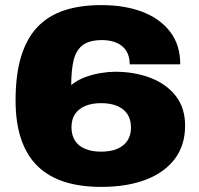

<svg xmlns="http://www.w3.org/2000/svg" viewBox="-20 -720 781 752"><path d="M377 12Q293 12 230.5 -8.5Q168 -29 126 -70.5Q84 -112 62.5 -176Q41 -240 41 -327Q41 -427 62.5 -498Q84 -569 126 -613.5Q168 -658 230.5 -679Q293 -700 377 -700Q469 -700 538 -673.5Q607 -647 646.5 -595.5Q686 -544 686 -468H488Q488 -500 474.5 -521Q461 -542 436.5 -552.5Q412 -563 380 -563Q331 -563 305 -544Q279 -525 269 -486.5Q259 -448 259 -387Q284 -407 314 -418Q344 -429 375 -434Q406 -439 431 -439Q507 -439 569.5 -415Q632 -391 668.5 -344Q705 -297 705 -228Q705 -151 664.5 -97.5Q624 -44 550.5 -16Q477 12 377 12ZM376 -126Q413 -126 439 -137Q465 -148 479 -169Q493 -190 493 -220Q493 -252 479 -273Q465 -294 439 -305Q413 -316 376 -316Q340 -316 314 -305Q288 -294 274 -273.5Q260 -253 260 -221Q260 -191 273.5 -169.5Q287 -148 313.5 -137Q340 -126 376 -126Z"/></svg>

Font: Archivo SemiExpanded Black
Style: Regular
Weight: 900
Width: 6
Designer: Hector Gatti
Foundry: Omnibus-Type
Version: Version 2.001